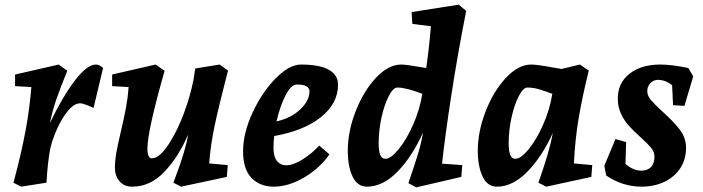

<svg xmlns="http://www.w3.org/2000/svg" viewBox="-20 -790 3030 827"><path d="M115 -415 45 -419V-469L233 -512L270 -485Q241 -415 223 -363Q205 -311 195 -260Q249 -373 302 -442.5Q355 -512 393 -512Q409 -512 424 -497L383 -325Q369 -332 351.5 -338.5Q334 -345 325 -345Q300 -345 273.5 -313.5Q247 -282 226.5 -236.5Q206 -191 197 -152Q186 -99 180 -3L71 14L38 -3Q73 -134 90.5 -229.5Q108 -325 115 -415Z M475 -68Q475 -98 481.5 -134.5Q488 -171 501 -225Q515 -285 523 -328.5Q531 -372 534 -415L463 -419V-469L650 -512L689 -485Q615 -226 615 -150Q615 -108 634 -108Q669 -108 713 -179Q745 -230 772 -302Q799 -374 813 -444L821 -495L926 -512L962 -486Q923 -335 905 -251Q887 -167 881 -86L961 -79L957 -28L760 14L727 -3L735 -25Q781 -147 790 -210Q750 -116 689 -51Q628 14 550 14Q515 14 495 -9Q475 -32 475 -68Z M1027 -138Q1027 -216 1067.5 -304Q1108 -392 1167 -452Q1226 -512 1276 -512Q1355 -512 1395.5 -490Q1436 -468 1436 -425Q1436 -345 1363 -286Q1290 -227 1161 -204Q1158 -179 1158 -154Q1158 -115 1173 -96.5Q1188 -78 1213 -78Q1243 -78 1283.5 -103.5Q1324 -129 1355 -163L1399 -125Q1356 -64 1289 -25Q1222 14 1159 14Q1100 14 1063.5 -23.5Q1027 -61 1027 -138ZM1313 -396Q1313 -411 1300 -418.5Q1287 -426 1258 -426Q1234 -426 1210 -379.5Q1186 -333 1171 -267Q1235 -282 1274 -319.5Q1313 -357 1313 -396Z M1478 -140Q1478 -224 1512 -311Q1546 -398 1599.5 -455Q1653 -512 1708 -512Q1731 -512 1816 -497Q1829 -589 1836 -677L1756 -687L1753 -738L1956 -770L1988 -743Q1952 -561 1924.5 -383Q1897 -205 1884 -85L1971 -79L1967 -28L1773 17L1739 -1Q1766 -80 1780 -125.5Q1794 -171 1802 -219Q1755 -115 1692 -50.5Q1629 14 1561 14Q1519 14 1498.5 -30Q1478 -74 1478 -140ZM1640 -106Q1663 -106 1696.5 -146.5Q1730 -187 1759 -252Q1788 -317 1799 -386Q1728 -413 1692 -413Q1674 -413 1655 -377Q1636 -341 1623.5 -285Q1611 -229 1611 -172Q1611 -141 1617.5 -123.5Q1624 -106 1640 -106Z M2038 -140Q2038 -224 2072 -311Q2106 -398 2159.5 -455Q2213 -512 2268 -512Q2294 -512 2363 -499L2399 -493L2478 -512L2516 -486Q2489 -377 2473 -284Q2457 -191 2452 -86L2531 -79L2527 -28L2333 14L2299 -3Q2322 -68 2337 -118.5Q2352 -169 2361 -217Q2314 -114 2251 -50Q2188 14 2121 14Q2079 14 2058.5 -30Q2038 -74 2038 -140ZM2200 -106Q2223 -106 2256.5 -146.5Q2290 -187 2319 -252Q2348 -317 2359 -386Q2327 -398 2301.5 -405.5Q2276 -413 2252 -413Q2234 -413 2215 -377Q2196 -341 2183.5 -285Q2171 -229 2171 -172Q2171 -141 2177.5 -123.5Q2184 -106 2200 -106Z M2591 -34 2583 -76 2631 -191 2677 -178 2674 -84Q2707 -55 2743 -55Q2769 -55 2784 -70.5Q2799 -86 2799 -116Q2799 -135 2784.5 -153Q2770 -171 2739 -199Q2708 -227 2688.5 -248.5Q2669 -270 2655 -299.5Q2641 -329 2641 -365Q2641 -432 2691 -472Q2741 -512 2824 -512Q2874 -512 2945 -497L2966 -461L2928 -334L2879 -337L2875 -423Q2846 -446 2814 -446Q2795 -446 2781.5 -432Q2768 -418 2768 -397Q2768 -378 2784 -359Q2800 -340 2834 -309Q2882 -266 2908.5 -231Q2935 -196 2935 -153Q2935 -104 2910.5 -66Q2886 -28 2842 -7Q2798 14 2743 14Q2662 14 2591 -34Z"/></svg>

Font: Andada Pro ExtraBold
Style: Italic
Weight: 800
Italic angle: -6.99998°
Designer: Carolina Giovagnoli
Foundry: Huerta Tipografica
Version: Version 3.005; ttfautohint (v1.8.4)